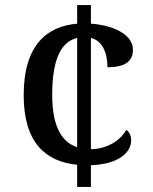

<svg xmlns="http://www.w3.org/2000/svg" viewBox="-20 -734 599 754"><path d="M283 -87V0H337V-85C450 -90 495 -137 495 -183C495 -201 488 -216 476 -224C453 -182 400 -149 337 -148V-585C383 -574 402 -525 402 -470C473 -470 502 -494 502 -539C502 -599 424 -635 337 -641V-714H283V-641C165 -631 73 -558 73 -360C73 -174 159 -99 283 -87ZM283 -585V-156C217 -177 185 -247 185 -361C185 -512 225 -571 283 -585Z"/></svg>

Font: Noto Serif Yezidi Medium
Style: Regular
Weight: 500
Designer: Dalton Maag Ltd
Foundry: Dalton Maag Ltd
Version: Version 1.001